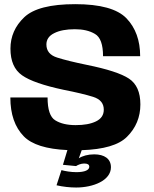

<svg xmlns="http://www.w3.org/2000/svg" viewBox="-20 -700 722 900"><path d="M337 179C417 179 500 146 500 84C500 44 469 23.5 421.5 23.5C392 23.5 366 31 349.5 42L363 4C466 0.5 536.5 -20 575 -58.5C617 -100 638 -151 638 -210.5C638 -268 620 -308 584.5 -331.5C549 -355 483 -376.5 386.5 -396C328.5 -408 283 -419 248.5 -430C214.5 -440.5 197.5 -461 197.5 -491.5C197.5 -514.5 209.5 -532.5 234 -544.5C258.5 -557 290.5 -563 331 -563C368.5 -563 400 -556 425 -541C450.5 -526.5 463 -491.5 463 -436.5H637C637 -510.5 615.5 -569.5 573 -614C530 -658.5 450 -680.5 332.5 -680.5C216 -680.5 136.5 -660 93.5 -619C50.5 -578 29 -529 29 -472C29 -414 47 -372.5 83.5 -347C119.5 -321.5 184.5 -299 278.5 -279C337 -267.5 383 -256.5 416.5 -246C450 -235.5 466.5 -215.5 466.5 -186C466.5 -161 454.5 -143 430 -131C405.5 -119 374 -113.5 334.5 -113.5C295 -113.5 263 -121 239 -136C215 -150.5 203 -186.5 203 -243H28.5C28.5 -165 49.5 -104 91.5 -61C129 -22.5 197 -1 296 3.5L275 72.5L336.5 78.5C344.5 73 360 66.5 374.5 66.5C390 66.5 398.5 71 398.5 81.5C398.5 97 378 107 338 107C310.5 107 285 102 268 97.5L245 168.5C275 175.5 308 179 337 179Z"/></svg>

Font: Anybody
Style: Bold
Weight: 700
Designer: Tyler Finck
Foundry: Etcetera Type Company
Version: Version 1.110